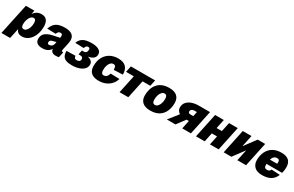

<svg xmlns="http://www.w3.org/2000/svg" viewBox="172 -2054 5675 3705"><g transform="rotate(30 3009.5 -201.0)"><path d="M-33 150 114 -540H303L287 -459Q318 -503 361.5 -527.5Q405 -552 463 -552Q542 -552 579.5 -502Q617 -452 617 -362Q617 -282 596.5 -214Q576 -146 538.5 -95Q501 -44 450.5 -16Q400 12 341 12Q236 12 210 -78L161 150ZM301 -127Q333 -127 359.5 -154.5Q386 -182 402 -228Q418 -274 418 -328Q418 -368 405 -390.5Q392 -413 363 -413Q329 -413 302 -383.5Q275 -354 259.5 -306.5Q244 -259 244 -206Q244 -127 301 -127Z M982 -77Q982 -80 982 -81Q953 -37 908 -12.5Q863 12 794 12Q718 12 678 -19Q638 -50 638 -108Q638 -195 695 -239.5Q752 -284 846 -304L996 -336Q1000 -364 1000 -376Q1000 -398 990.5 -411Q981 -424 956 -424Q928 -424 910.5 -407.5Q893 -391 882 -359L692 -365Q724 -464 792 -508Q860 -552 984 -552Q1195 -552 1195 -390Q1195 -366 1188 -330Q1181 -294 1172.5 -256Q1164 -218 1157 -187.5Q1150 -157 1150 -144Q1150 -131 1157 -126.5Q1164 -122 1176 -122H1188L1162 0Q1152 3 1131.5 5.5Q1111 8 1092 8Q1037 8 1009.5 -16Q982 -40 982 -77ZM840 -148Q840 -110 879 -110Q907 -110 933.5 -128.5Q960 -147 970 -199Q971 -205 972.5 -212.5Q974 -220 976 -229L893 -208Q868 -202 854 -188Q840 -174 840 -148Z M1460 12Q1380 12 1328.5 -5.5Q1277 -23 1252.5 -64.5Q1228 -106 1228 -179L1426 -183Q1426 -155 1440 -137.5Q1454 -120 1485 -120Q1519 -120 1541 -134.5Q1563 -149 1563 -188Q1563 -211 1546.5 -224Q1530 -237 1500 -237H1462L1482 -333H1520Q1559 -333 1576 -355Q1593 -377 1593 -417Q1593 -455 1553 -455Q1506 -455 1489 -392L1297 -397Q1320 -471 1385 -511.5Q1450 -552 1579 -552Q1680 -552 1737 -519Q1794 -486 1794 -427Q1794 -381 1772.5 -353.5Q1751 -326 1716.5 -311Q1682 -296 1641 -289Q1696 -276 1725.5 -247Q1755 -218 1755 -175Q1755 -129 1730.5 -93.5Q1706 -58 1664 -35Q1622 -12 1569 0Q1516 12 1460 12Z M2053 12Q1825 12 1825 -190Q1825 -304 1869 -385Q1913 -466 1990.5 -509Q2068 -552 2169 -552Q2286 -552 2342.5 -495Q2399 -438 2399 -325L2200 -317Q2200 -368 2187 -390Q2174 -412 2139 -412Q2106 -412 2080 -386.5Q2054 -361 2039 -316Q2024 -271 2024 -212Q2024 -127 2083 -127Q2119 -127 2145 -150.5Q2171 -174 2186 -225L2384 -219Q2363 -148 2315.5 -96Q2268 -44 2201 -16Q2134 12 2053 12Z M2513 0 2598 -403H2425L2454 -540H2994L2965 -403H2793L2708 0Z M3199 12Q3084 12 3025 -40.5Q2966 -93 2966 -190Q2966 -265 2985.5 -330.5Q3005 -396 3046.5 -446Q3088 -496 3152.5 -524Q3217 -552 3307 -552Q3423 -552 3481.5 -499.5Q3540 -447 3540 -349Q3540 -249 3505 -167Q3470 -85 3394.5 -36.5Q3319 12 3199 12ZM3225 -127Q3259 -127 3285 -154Q3311 -181 3326 -226.5Q3341 -272 3341 -327Q3341 -413 3281 -413Q3247 -413 3220.5 -385.5Q3194 -358 3179.5 -312.5Q3165 -267 3165 -212Q3165 -127 3225 -127Z M3566 0 3735 -214Q3704 -235 3686 -263.5Q3668 -292 3668 -329Q3668 -399 3708.5 -446Q3749 -493 3816.5 -516.5Q3884 -540 3964 -540H4217L4103 0H3910L3949 -187H3897L3758 0ZM3916 -311H3976L3998 -414H3938Q3907 -414 3885 -397.5Q3863 -381 3863 -350Q3863 -311 3916 -311Z M4216 0 4330 -541H4524L4481 -337H4598L4641 -540H4835L4721 0H4527L4569 -201H4452L4410 0Z M4833 0 4947 -540H5141L5086 -280L5279 -540H5446L5332 0H5138L5191 -250L5005 0Z M5690 12Q5576 12 5519 -44Q5462 -100 5462 -190Q5462 -297 5501.5 -378.5Q5541 -460 5617.5 -506Q5694 -552 5806 -552Q6026 -552 6026 -352Q6026 -315 6021 -280.5Q6016 -246 6008 -220H5660Q5660 -208 5660 -196Q5660 -159 5676 -141.5Q5692 -124 5720 -124Q5749 -124 5771 -135Q5793 -146 5800 -174L5989 -164Q5956 -77 5882.5 -32.5Q5809 12 5690 12ZM5787 -420Q5706 -420 5676 -324H5836Q5838 -332 5839 -342Q5840 -352 5840 -364Q5840 -393 5825.5 -406.5Q5811 -420 5787 -420Z"/></g></svg>

Font: Geist Black
Style: Italic
Weight: 900
Italic angle: -12°
Designer: Basement.studio, Andrés Briganti, Mateo Zaragoza
Foundry: Basement.studio, Vercel, Andrés Briganti, Guido Ferreyra, Mateo Zaragoza
Version: Version 1.500; ttfautohint (v1.8.4.7-5d5b)